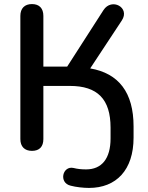

<svg xmlns="http://www.w3.org/2000/svg" viewBox="-20 -733 729 943"><path d="M417 190C551 190 636 102 636 -57V-112C636 -279 563 -373 423 -397L578 -632C621 -696 528 -746 488 -683L310 -406H193V-655C193 -692 173 -713 137 -713C101 -713 80 -692 80 -655V-50C80 -13 101 8 137 8C174 8 193 -13 193 -50V-311H323C459 -311 523 -246 523 -106V-53C523 47 479 99 403 99C380 99 361 97 341 92C287 80 267 165 327 179C353 186 390 190 417 190Z"/></svg>

Font: SN Pro Medium
Style: Regular
Weight: 500
Designer: Tobias Whetton
Foundry: Supernotes
Version: Version 1.003;Glyphs 3.3 (3324)